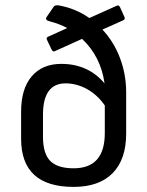

<svg xmlns="http://www.w3.org/2000/svg" viewBox="-20 -714 572 746"><path d="M266.1 12.2Q62 12.2 62 -174.8V-279.8Q62 -369.6 103.5 -417.7Q145 -465.8 217.8 -465.8Q322.3 -465.8 386.2 -390.1Q371.6 -494.6 298.8 -563L192.9 -515.1Q185.5 -511.2 180.2 -522L162.1 -560.1Q158.7 -568.4 168 -571.8L241.2 -605Q209 -622.1 173.8 -630.9Q153.3 -635.7 161.1 -647.9L188 -687Q193.4 -695.8 209 -692.9Q273.9 -681.2 327.1 -644L434.1 -691.9Q441.4 -695.8 446.8 -685.1L463.9 -647Q467.3 -638.7 458 -634.8L377.9 -599.1Q422.4 -551.8 446.3 -488.3Q470.2 -424.8 470.2 -355V-194.8Q470.2 -94.7 417.7 -41.3Q365.2 12.2 266.1 12.2ZM147 -183.1Q147 -117.2 175.3 -88.6Q203.6 -60.1 266.1 -60.1Q387.2 -60.1 387.2 -196.8V-304.2Q358.9 -345.2 318.4 -367.7Q277.8 -390.1 234.9 -390.1Q147 -390.1 147 -268.1Z"/></svg>

Font: Sofia Sans
Style: Regular
Weight: 400
Designer: Botio Nikoltchev, Ani Petrova
Foundry: lettersoup
Version: Version 4.100